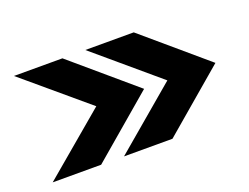

<svg xmlns="http://www.w3.org/2000/svg" viewBox="-73 -598 911 702"><g transform="rotate(-20 382.0 -247.0)"><path d="M305 -40 549 -247 305 -454H493.5L736 -247L493.5 -40ZM27.5 -40 272.5 -247 27.5 -454H216L458.5 -247L216 -40Z"/></g></svg>

Font: Anybody ExtraExpanded Regular
Style: Bold
Weight: 700
Width: 8
Designer: Tyler Finck
Foundry: Etcetera Type Company
Version: Version 1.010; ttfautohint (v1.8.3) -l 8 -r 50 -G 200 -x 14 